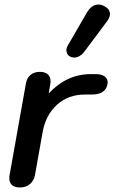

<svg xmlns="http://www.w3.org/2000/svg" viewBox="-20 -817 505 847"><path d="M21 -31Q21 -39 22 -43L94 -447Q98 -472 114 -486Q130 -500 156 -500Q178 -500 190.5 -489.5Q203 -479 203 -459Q203 -451 202 -447L195 -405Q275 -490 380 -490H403Q428 -490 441.5 -480Q455 -470 455 -453Q455 -448 454 -445Q450 -423 432.5 -411.5Q415 -400 387 -400H355Q282 -400 232 -355.5Q182 -311 168 -234L134 -43Q129 -19 111.5 -4.5Q94 10 68 10Q45 10 33 -0.5Q21 -11 21 -31ZM273 -595Q273 -606 279 -616L363 -761Q384 -797 414 -797Q427 -797 440 -790Q465 -777 465 -755Q465 -741 453 -724L349 -585Q341 -575 329.5 -569Q318 -563 307 -563Q298 -563 288 -568Q273 -577 273 -595Z"/></svg>

Font: Kodchasan SemiBold
Style: Italic
Weight: 600
Italic angle: -10°
Version: Version 1.000; ttfautohint (v1.6)